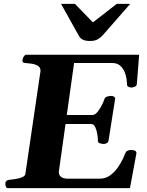

<svg xmlns="http://www.w3.org/2000/svg" viewBox="-20 -977 761 997"><path d="M246.6 -333 245.6 -379.9H462.4Q475.6 -381.8 488.3 -398.2Q501 -414.6 510.3 -433.8Q519.5 -453.1 522.5 -462.9Q525.4 -472.7 537.1 -475.8Q548.8 -479 559.6 -479Q564.9 -479 572 -474.9Q579.1 -470.7 577.6 -462.4L543.5 -246.1Q542 -237.8 533.9 -233.6Q525.9 -229.5 520.5 -229.5Q509.3 -229.5 498.5 -232.9Q487.8 -236.3 488.3 -245.6Q488.8 -256.3 485.8 -277.1Q482.9 -297.9 475.3 -315.4Q467.8 -333 453.6 -333ZM364.7 -649.9 285.6 -85.9Q285.6 -65.4 297.4 -58.1Q309.1 -50.8 323.2 -49.3H498.5Q528.8 -49.3 552.2 -66.7Q575.7 -84 592.3 -108.2Q608.9 -132.3 618.7 -153.6Q628.4 -174.8 631.3 -182.1Q634.3 -191.4 643.1 -194.8Q651.9 -198.2 659.7 -198.2Q689 -198.2 688.5 -181.6L654.8 0H21Q12.7 0 9.8 -9.8Q6.8 -19.5 7.8 -24.9Q9.3 -41 26.4 -43Q42.5 -44.4 61.8 -47.6Q81.1 -50.8 95.7 -57.1Q110.4 -63.5 111.8 -74.2L190.4 -608.9Q190.4 -627 176.5 -635.3Q162.6 -643.6 144 -646.2Q125.5 -648.9 111.3 -649.9Q96.2 -651.4 96.2 -660.6Q96.2 -670.9 102.5 -681.9Q108.9 -692.9 117.7 -692.9H702.6L690.4 -539.1Q689 -530.8 679.7 -526.6Q670.4 -522.5 663.6 -522.5Q655.8 -522.5 647.7 -525.9Q639.6 -529.3 639.6 -538.6Q639.6 -545.9 637.5 -564Q635.3 -582 627.7 -601.8Q620.1 -621.6 604.2 -635.7Q588.4 -649.9 561.5 -649.9ZM447.8 -764.2Q422.9 -764.2 409.7 -771.2Q396.5 -778.3 390.6 -789.1L296.9 -957H369.1L462.4 -860.8L586.4 -957H656.2L513.2 -793.5Q502.9 -782.2 488 -773.2Q473.1 -764.2 447.8 -764.2Z"/></svg>

Font: Gelasio
Style: Italic
Weight: 400
Italic angle: -8.5°
Designer: Eben Sorkin
Foundry: Eben Sorkin
Version: Version 1.008